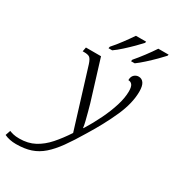

<svg xmlns="http://www.w3.org/2000/svg" viewBox="-385 -891 1130 1256"><g transform="rotate(30 180.5 -263.0)"><path d="M-62 240Q-112 240 -150 222L-137 184Q-125 189 -107 193.5Q-89 198 -61 198Q4 198 53.5 171.5Q103 145 144.5 98Q186 51 226 -10L90 -451Q79 -485 66.5 -494.5Q54 -504 25 -504H13L19 -536H133L226 -234Q233 -209 241.5 -177.5Q250 -146 257 -117.5Q264 -89 266 -71H269Q307 -132 338 -196Q369 -260 387.5 -319.5Q406 -379 406 -428Q406 -462 395.5 -476Q385 -490 366 -490Q366 -517 380.5 -530.5Q395 -544 414 -544Q438 -544 452 -524Q466 -504 466 -461Q466 -373 420 -269.5Q374 -166 303 -51Q256 28 216.5 83Q177 138 137 173Q97 208 49.5 224Q2 240 -62 240ZM322 -619Q349 -650 379.5 -690.5Q410 -731 433 -766H511L508 -756Q493 -739 464.5 -710.5Q436 -682 404 -653Q372 -624 347 -606H319ZM152 -619Q180 -650 210.5 -691Q241 -732 264 -766H341L339 -756Q324 -739 295.5 -710.5Q267 -682 235 -653Q203 -624 177 -606H149Z"/></g></svg>

Font: Noto Serif Light
Style: Italic
Weight: 300
Italic angle: -12°
Designer: Monotype Design Team
Foundry: Monotype Imaging Inc.
Version: Version 2.013